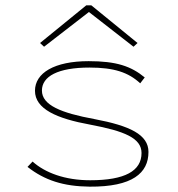

<svg xmlns="http://www.w3.org/2000/svg" viewBox="-20 -689 665 719"><path d="M145 -514 313 -644 480 -514 495 -528 322 -669H303L130 -528ZM316 10C476 11 536 -41 536 -120C536 -185 466 -218 334 -243C209 -266 137 -295 137 -350C137 -403 197 -436 315 -436C407 -436 461 -418 505 -377L522 -399C471 -441 416 -460 312 -460C184 -460 111 -416 111 -349C111 -281 192 -245 319 -222C446 -198 510 -172 510 -116C510 -49 448 -14 318 -14C223 -14 149 -42 102 -84L83 -64C147 -14 217 9 316 10Z"/></svg>

Font: Inconsolata Expanded ExtraLight
Style: Regular
Weight: 200
Width: 7
Monospace: yes
Designer: Raph Levien, Cyreal, Brenton Simpson
Foundry: Raph Levien, Cyreal, Google
Version: Version 3.100